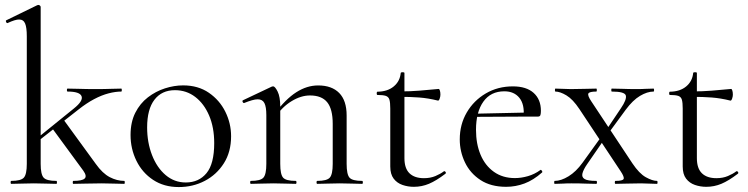

<svg xmlns="http://www.w3.org/2000/svg" viewBox="-20 -745 3032 778"><path d="M25.8 0Q23 0 23 -6Q23 -12 25.8 -12Q64.8 -12 76.7 -25.3Q88.6 -38.6 88.6 -81V-597.8Q88.6 -633.4 81.8 -649.7Q75 -666 57.2 -666Q41.6 -666 11.2 -651.8Q7.4 -650 4.8 -656Q2.2 -662 5.8 -663L131 -724Q134 -725 136 -725Q138.6 -725 141.7 -722.5Q144.8 -720 144.8 -716.8V-81Q144.8 -38.6 156.7 -25.3Q168.6 -12 208.4 -12Q210.8 -12 210.8 -6Q210.8 0 208.4 0Q190 0 166.9 -1Q143.8 -2 117.2 -2Q91.4 -2 67.4 -1Q43.4 0 25.8 0ZM277 0Q274.8 0 274.8 -6Q274.8 -12 277 -12Q312.8 -12 323 -21.6Q333.2 -31.2 317.8 -53L191.2 -225.6L237.6 -260L368 -81Q395.4 -42.4 424.7 -27.2Q454 -12 483.4 -12Q485.6 -12 485.6 -6Q485.6 0 483.4 0Q465 0 441.8 -1Q418.6 -2 392 -2Q354.4 -2 327.3 -1Q300.2 0 277 0ZM127.2 -167.4 122.8 -178.6 279.4 -305.4Q317.8 -336.2 310.5 -355.1Q303.2 -374 253.8 -374Q251 -374 251 -380Q251 -386 253.8 -386Q278.2 -386 302.7 -385Q327.2 -384 368.2 -384Q406 -384 428.5 -385Q451 -386 471.4 -386Q473.6 -386 473.6 -380Q473.6 -374 471.4 -374Q448 -374 419.9 -366.7Q391.8 -359.4 361.4 -343.3Q331 -327.2 299 -302Z M704.4 13Q644.6 13 600.6 -16Q556.6 -45 532.8 -93.5Q509 -142 509 -198Q509 -250 528.2 -288Q547.4 -326 579.2 -350.5Q611 -375 648.4 -387Q685.8 -399 722.2 -399Q783 -399 826.5 -369Q870 -339 893.2 -292Q916.4 -245 916.4 -192.8Q916.4 -129.4 887.1 -83.3Q857.8 -37.2 809.8 -12.1Q761.8 13 704.4 13ZM732.8 -5.6Q785.6 -5.6 816.8 -43.4Q848 -81.2 848 -165Q848 -228.4 827.5 -276.6Q807 -324.8 771.2 -352.2Q735.4 -379.6 689 -379.6Q635.6 -379.6 605.9 -341Q576.2 -302.4 576.2 -228.6Q576.2 -167.8 596 -116.7Q615.8 -65.6 651.2 -35.6Q686.6 -5.6 732.8 -5.6Z M1265.6 0Q1262.6 0 1262.6 -6Q1262.6 -12 1265.6 -12Q1304.6 -12 1316.4 -25.3Q1328.2 -38.6 1328.2 -81V-243.4Q1328.2 -303 1305.9 -330.6Q1283.6 -358.2 1236 -358.2Q1199.6 -358.2 1161.7 -335.2Q1123.8 -312.2 1096.8 -271.8L1092.6 -283.8Q1137.2 -343.4 1180.4 -371.1Q1223.6 -398.8 1269.2 -398.8Q1324.4 -398.8 1354.5 -368.2Q1384.6 -337.6 1384.6 -277V-81Q1384.6 -38.6 1396.1 -25.3Q1407.6 -12 1447.4 -12Q1450.4 -12 1450.4 -6Q1450.4 0 1447.4 0Q1429.8 0 1406.2 -1Q1382.6 -2 1356.8 -2Q1331.2 -2 1307.2 -1Q1283.2 0 1265.6 0ZM996.6 0Q993.6 0 993.6 -6Q993.6 -12 996.6 -12Q1035.6 -12 1047.4 -25.3Q1059.2 -38.6 1059.2 -81V-278.6Q1059.2 -312 1051.4 -327.3Q1043.6 -342.6 1024.2 -342.6Q1014.4 -342.6 1000.8 -338.7Q987.2 -334.8 969.8 -327.8Q965.8 -326.6 963.4 -331.8Q961 -337 964.6 -338.8L1081.2 -394Q1084 -395.2 1086.6 -395.2Q1094.4 -395.2 1105 -374Q1115.6 -352.8 1115.6 -312.6V-81Q1115.6 -38.6 1127.1 -25.3Q1138.6 -12 1178.4 -12Q1181.4 -12 1181.4 -6Q1181.4 0 1178.4 0Q1160.8 0 1137.2 -1Q1113.6 -2 1087.8 -2Q1062.2 -2 1038.2 -1Q1014.2 0 996.6 0Z M1657 12Q1633 12 1610.9 4.4Q1588.8 -3.2 1575.1 -21.2Q1561.4 -39.2 1561.4 -70.4V-305.2Q1561.4 -329.4 1558 -341Q1554.6 -352.6 1543.6 -356.4Q1532.6 -360.2 1509.6 -360.2Q1506.4 -360.2 1506.4 -366.8Q1506.4 -373.4 1509.6 -373.4Q1550.2 -373.8 1575.4 -394.7Q1600.6 -415.6 1603.8 -449.2Q1604.2 -452.4 1611.5 -452.4Q1618.8 -452.4 1618.8 -449.2V-104.2Q1618.8 -62.6 1639.3 -42.8Q1659.8 -23 1697.8 -23Q1724 -23 1744.5 -31.7Q1765 -40.4 1778.2 -50.6Q1782 -52.8 1785.3 -48.3Q1788.6 -43.8 1784.6 -40.8Q1747.6 -12.6 1718.3 -0.3Q1689 12 1657 12ZM1754.4 -337.4Q1715 -347.2 1678.9 -349.9Q1642.8 -352.6 1602.2 -352.6V-374.6Q1641.6 -374.6 1678.7 -377.6Q1715.8 -380.6 1757.6 -384.6Q1760.4 -384.6 1762.5 -377.9Q1764.6 -371.2 1764.6 -361.4Q1764.6 -353.8 1761.5 -345.1Q1758.4 -336.4 1754.4 -337.4Z M2030.8 12Q1969 12 1927.1 -15.4Q1885.2 -42.8 1864.1 -86.9Q1843 -131 1843 -180.2Q1843 -240.8 1871.4 -289.3Q1899.8 -337.8 1948.5 -366.4Q1997.2 -395 2058.2 -395Q2113 -395 2142.4 -368.5Q2171.8 -342 2171.8 -296Q2171.8 -285 2169.8 -278.8Q2167.8 -272.6 2160 -272.6H2101.6Q2106 -322 2084.6 -348.5Q2063.2 -375 2023.6 -375Q1968.4 -375 1938.6 -333.1Q1908.8 -291.2 1908.8 -219Q1908.8 -162.2 1927.2 -118.2Q1945.6 -74.2 1981.2 -48.8Q2016.8 -23.4 2066.4 -23.4Q2092 -23.4 2119.1 -31.2Q2146.2 -39 2169.8 -56.2Q2171.8 -58.2 2175.3 -53.8Q2178.8 -49.4 2176.8 -46.4Q2141.4 -15 2105.3 -1.5Q2069.2 12 2030.8 12ZM1891.4 -271.4 1890.4 -284 2118.2 -289V-272.6Z M2474.2 0Q2471.2 0 2471.2 -6Q2471.2 -12 2474.2 -12Q2503.6 -12 2507 -20Q2510.4 -28 2495 -51L2327.8 -303Q2301.2 -343 2275.2 -358.5Q2249.2 -374 2230.6 -374Q2228.6 -374 2228.6 -380Q2228.6 -386 2230.6 -386Q2245.6 -386 2261.6 -385Q2277.6 -384 2292.6 -384Q2326.2 -384 2351 -385Q2375.8 -386 2396.4 -386Q2398.4 -386 2398.4 -380Q2398.4 -374 2396.4 -374Q2368.4 -374 2364.2 -366.2Q2360 -358.4 2375.6 -335L2542.6 -83Q2570.2 -41.8 2596.9 -26.9Q2623.6 -12 2642.2 -12Q2644.4 -12 2644.4 -6Q2644.4 0 2642.2 0Q2626.8 0 2609.7 -1Q2592.6 -2 2578 -2Q2544.4 -2 2519.6 -1Q2494.8 0 2474.2 0ZM2227.8 0Q2225.6 0 2225.6 -6Q2225.6 -12 2227.8 -12Q2253.4 -12 2283.9 -30.7Q2314.4 -49.4 2340.6 -85.8L2421 -197.4L2433.4 -187.4L2359 -79.6Q2344.2 -58.2 2340.2 -42.7Q2336.2 -27.2 2348.8 -19.6Q2361.4 -12 2396 -12Q2399 -12 2399 -6Q2399 0 2396 0Q2373 0 2351.5 -1Q2330 -2 2296 -2Q2274.2 -2 2260.8 -1Q2247.4 0 2227.8 0ZM2436.4 -192.6 2426.4 -202.6 2496 -306.4Q2520.2 -341.8 2515.9 -357.9Q2511.6 -374 2459 -374Q2457 -374 2457 -380Q2457 -386 2459 -386Q2483 -386 2504.5 -385Q2526 -384 2560 -384Q2581.8 -384 2595.2 -385Q2608.6 -386 2628.2 -386Q2630.4 -386 2630.4 -380Q2630.4 -374 2628.2 -374Q2602.8 -374 2573.4 -356.5Q2544 -339 2515.4 -300.2Z M2842 12Q2818 12 2795.9 4.4Q2773.8 -3.2 2760.1 -21.2Q2746.4 -39.2 2746.4 -70.4V-305.2Q2746.4 -329.4 2743 -341Q2739.6 -352.6 2728.6 -356.4Q2717.6 -360.2 2694.6 -360.2Q2691.4 -360.2 2691.4 -366.8Q2691.4 -373.4 2694.6 -373.4Q2735.2 -373.8 2760.4 -394.7Q2785.6 -415.6 2788.8 -449.2Q2789.2 -452.4 2796.5 -452.4Q2803.8 -452.4 2803.8 -449.2V-104.2Q2803.8 -62.6 2824.3 -42.8Q2844.8 -23 2882.8 -23Q2909 -23 2929.5 -31.7Q2950 -40.4 2963.2 -50.6Q2967 -52.8 2970.3 -48.3Q2973.6 -43.8 2969.6 -40.8Q2932.6 -12.6 2903.3 -0.3Q2874 12 2842 12ZM2939.4 -337.4Q2900 -347.2 2863.9 -349.9Q2827.8 -352.6 2787.2 -352.6V-374.6Q2826.6 -374.6 2863.7 -377.6Q2900.8 -380.6 2942.6 -384.6Q2945.4 -384.6 2947.5 -377.9Q2949.6 -371.2 2949.6 -361.4Q2949.6 -353.8 2946.5 -345.1Q2943.4 -336.4 2939.4 -337.4Z"/></svg>

Font: Cormorant Light
Style: Regular
Weight: 300
Designer: Christian Thalmann (Catharsis Fonts)
Foundry: Catharsis Fonts
Version: Version 4.000